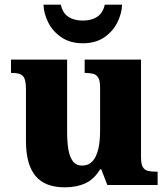

<svg xmlns="http://www.w3.org/2000/svg" viewBox="-20 -791 720 821"><path d="M257 10Q172 10 131.5 -39Q91 -88 91 -189V-407Q91 -436 86 -451.5Q81 -467 68 -473Q55 -479 30 -479H27V-536H267V-226Q267 -183 272.5 -151Q278 -119 292 -101Q306 -83 331 -83Q358 -83 375 -101Q392 -119 400 -152.5Q408 -186 408 -231V-418Q408 -446 400 -459Q392 -472 378 -475.5Q364 -479 346 -479H342V-536H583V-119Q583 -90 590.5 -77Q598 -64 612 -60.5Q626 -57 644 -57H654V0H439L413 -67H408Q383 -25 345.5 -7.5Q308 10 257 10ZM334 -606Q280 -606 242.5 -631.5Q205 -657 186 -695.5Q167 -734 166 -771H240Q248 -735 272.5 -719Q297 -703 334 -703Q371 -703 395.5 -719Q420 -735 428 -771H502Q501 -734 482 -695.5Q463 -657 426 -631.5Q389 -606 334 -606Z"/></svg>

Font: Noto Serif Kannada ExtraBold
Style: Regular
Weight: 800
Version: Version 2.003